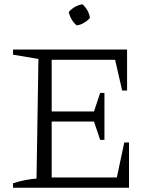

<svg xmlns="http://www.w3.org/2000/svg" viewBox="-20 -879 720 899"><path d="M562 -212H584V0H41V-21Q69 -30 96.5 -35.5Q124 -41 151 -43L160 -603L41 -623V-647H575V-455H552L519 -599H222V-357H420L449 -444H469V-224H449L420 -310H222V-48H527ZM366 -859Q396 -832 401 -795Q390 -782 373 -772Q356 -762 339 -760Q310 -785 302 -823Q329 -853 366 -859Z"/></svg>

Font: Piazzolla SC Light
Style: Regular
Weight: 300
Designer: Juan Pablo del Peral
Foundry: Huerta Tipografica
Version: Version 1.330